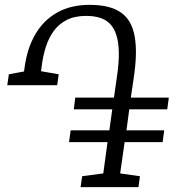

<svg xmlns="http://www.w3.org/2000/svg" viewBox="-20 -771 738 791"><path d="M312 0 318.5 -45 405.5 -56.5 423 -185.5H264.5L271 -234H430.5L442.5 -320.5H284L290 -369H449.5L462 -456.5Q470.5 -514 469.5 -556.2Q468.5 -598.5 459.2 -627.2Q450 -656 432.8 -673.2Q415.5 -690.5 391 -698Q366.5 -705.5 335 -705.5Q288 -705.5 255 -688.8Q222 -672 201 -642.8Q180 -613.5 168.2 -575.8Q156.5 -538 151.5 -496L149 -477.5L222 -465L215.5 -420H10L16.5 -465L79 -476.5L81 -491.5Q91.5 -571 125.2 -629.2Q159 -687.5 215.2 -719.2Q271.5 -751 349 -751Q392 -751 424.2 -743Q456.5 -735 479.2 -718.8Q502 -702.5 515.8 -677.5Q529.5 -652.5 535.2 -618.8Q541 -585 539.8 -542.2Q538.5 -499.5 530.5 -447L519 -369H675.5L669 -320.5H512.5L501 -234H656.5L650 -185.5H493.5L475 -56.5L556.5 -45L550.5 0Z"/></svg>

Font: Merriweather Light
Style: Italic
Weight: 300
Italic angle: -7.8°
Designer: Eben Sorkin
Foundry: Eben Sorkin
Version: Version 2.101